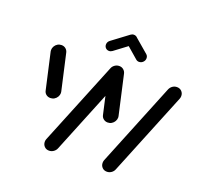

<svg xmlns="http://www.w3.org/2000/svg" viewBox="-121 -825 1002 960"><g transform="rotate(20 380.5 -345.0)"><path d="M505.6 -35.2Q505.6 -43 508.1 -49.6L687 -490.7Q691.9 -503 702.4 -510.6Q713 -518.1 725.9 -518.1Q741.5 -518.1 751.3 -508Q761.1 -497.8 761.1 -483Q761.1 -475.6 758.5 -468.9L579.3 -27.8Q574.8 -15.6 564.1 -8Q553.3 -0.4 540.4 -0.4Q524.8 -0.4 515.2 -10.6Q505.6 -20.7 505.6 -35.2ZM114.4 -277.4 71.1 -469.6Q70.4 -474.8 70.4 -477Q70.4 -487.4 75.9 -497Q81.5 -506.7 90.9 -512.4Q100.4 -518.1 111.9 -518.1Q124.8 -518.1 134.3 -510.4Q143.7 -502.6 146.3 -490.4L189.6 -298.5Q190.4 -293.3 190.4 -291.1Q190.4 -280.7 184.8 -271.1Q179.3 -261.5 169.8 -255.7Q160.4 -250 148.9 -250Q135.6 -250 126.1 -257.6Q116.7 -265.2 114.4 -277.4ZM197.8 -35.6Q197.8 -43 200.4 -49.6L380 -491.1Q384.4 -503.3 395.2 -510.9Q405.9 -518.5 418.9 -518.5Q434.4 -518.5 444.1 -508.1Q453.7 -497.8 453.7 -483.3Q453.7 -475.9 451.1 -469.3L271.9 -27.8Q267.4 -15.9 256.5 -8.1Q245.6 -0.4 232.6 -0.4Q217 -0.4 207.4 -10.7Q197.8 -21.1 197.8 -35.6ZM425.6 -260.4 378.5 -469.6Q377.8 -474.8 377.8 -477Q377.8 -487.4 383.1 -497Q388.5 -506.7 398 -512.4Q407.4 -518.1 418.9 -518.1Q432.2 -518.1 441.7 -510.4Q451.1 -502.6 453.7 -490.4L500.7 -281.5Q501.5 -276.3 501.5 -274.1Q501.5 -263.7 495.9 -254.1Q490.4 -244.4 480.9 -238.7Q471.5 -233 460 -233Q447 -233 437.6 -240.6Q428.1 -248.1 425.6 -260.4ZM433.7 -690.4Q444.4 -690.4 451.7 -683.3Q458.9 -676.3 458.9 -665.6Q458.9 -658.1 455.6 -651.9Q452.2 -645.6 446.7 -641.5L361.1 -577.4Q353 -571.5 344.1 -571.5Q333.3 -571.5 326.1 -578.7Q318.9 -585.9 318.9 -596.7Q318.9 -604.1 322.2 -610.2Q325.6 -616.3 331.5 -620.4L417 -684.4Q424.8 -690.4 433.7 -690.4ZM450 -684.4 524.8 -620.4Q533.3 -613 533.3 -601.1Q533.3 -588.9 524.4 -580.2Q515.6 -571.5 503.3 -571.5Q494.4 -571.5 487.4 -577.4L413.7 -641.1Z"/></g></svg>

Font: 26F Galaxy Sans
Style: Bold Italic
Weight: 700
Italic angle: -5°
Designer: C₂₉H₂₅N₃O₅
Version: Version 1.200